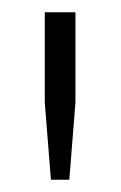

<svg xmlns="http://www.w3.org/2000/svg" viewBox="-20 -706 198 313"><path d="M63 -413 53 -539V-686H103V-539L93 -413Z"/></svg>

Font: Archivo ExtraCondensed ExtraLight
Style: Regular
Weight: 250
Width: 2
Designer: Hector Gatti
Foundry: Omnibus-Type
Version: Version 2.001